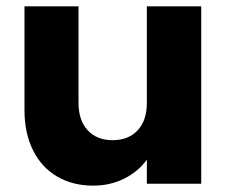

<svg xmlns="http://www.w3.org/2000/svg" viewBox="-20 -578 714 604"><path d="M613 -558V0H442V-76Q416 -39 371.5 -16.5Q327 6 273 6Q209 6 160 -22.5Q111 -51 84 -105Q57 -159 57 -232V-558H227V-255Q227 -199 256 -168Q285 -137 334 -137Q384 -137 413 -168Q442 -199 442 -255V-558Z"/></svg>

Font: IBM-Poppins
Style: Poppins-Bold
Weight: 700
Designer: Mike Abbink, Paul van der Laan, Pieter van Rosmalen, Ben Mitchell, Mark Frömberg
Foundry: Bold Monday
Version: Version 1.1